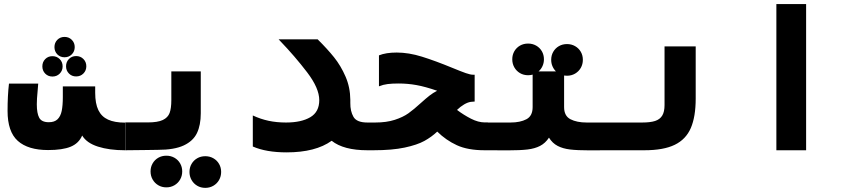

<svg xmlns="http://www.w3.org/2000/svg" viewBox="-20 -745 4240 952"><path d="M17.5 -195Q17.5 -270.5 24.5 -330.5H169.5Q167 -307.5 166.5 -293.5Q162.5 -254 162.5 -228Q162.5 -183 174.5 -161Q186.5 -139 222 -139Q250.5 -139 265.5 -153.8Q280.5 -168.5 286 -195.2Q291.5 -222 291.5 -263.5V-316.5H452V-285Q452 -231 467.8 -198.8Q483.5 -166.5 516 -151.8Q548.5 -137 600 -137V0Q522 0 465.8 -18Q409.5 -36 387.5 -73Q370.5 -34 330.2 -17.5Q290 -1 218.5 -1Q119 -1 68.2 -46.5Q17.5 -92 17.5 -195ZM250 -511.5Q250 -533 264.2 -547.5Q278.5 -562 300 -562Q321.5 -562 336 -547.5Q350.5 -533 350.5 -511.5Q350.5 -490 336 -475.5Q321.5 -461 300 -461Q278.5 -461 264.2 -475.5Q250 -490 250 -511.5ZM190 -416Q190 -437.5 204.2 -452Q218.5 -466.5 240 -466.5Q261.5 -466.5 276 -452Q290.5 -437.5 290.5 -416Q290.5 -394.5 276 -380Q261.5 -365.5 240 -365.5Q218.5 -365.5 204.2 -380Q190 -394.5 190 -416ZM307.5 -416.5Q307.5 -438 321.8 -452.5Q336 -467 357.5 -467Q379 -467 393.5 -452.5Q408 -438 408 -416.5Q408 -395 393.5 -380.5Q379 -366 357.5 -366Q336 -366 321.8 -380.5Q307.5 -395 307.5 -416.5Z M601 -138H712.5Q762 -138 787.2 -150Q812.5 -162 821 -185Q829.5 -208 829.5 -248.5V-391H975.5V-183.5Q975.5 -124.5 956.5 -85Q937.5 -45.5 890.8 -23.8Q844 -2 762.5 -2L693 -1L601 0ZM726.5 105Q726.5 83 736.8 65.2Q747 47.5 764.8 37.2Q782.5 27 805 27Q827 27 845 37.2Q863 47.5 873.2 65.2Q883.5 83 883.5 105Q883.5 127 873.2 145Q863 163 845 173.5Q827 184 805 184Q782.5 184 764.8 173.5Q747 163 736.8 145Q726.5 127 726.5 105ZM919.5 107.5Q919.5 85.5 929.8 67.8Q940 50 957.8 39.8Q975.5 29.5 998 29.5Q1020 29.5 1038 39.8Q1056 50 1066.2 67.8Q1076.5 85.5 1076.5 107.5Q1076.5 129.5 1066.2 147.5Q1056 165.5 1038 176Q1020 186.5 998 186.5Q975.5 186.5 957.8 176Q940 165.5 929.8 147.5Q919.5 129.5 919.5 107.5Z M1233.5 -18.5V-172.5Q1272 -154.5 1312 -146Q1352 -137.5 1398 -137.5Q1474 -137.5 1518.5 -163.8Q1563 -190 1563 -248.5Q1563 -307.5 1502.8 -386.5Q1442.5 -465.5 1368.5 -542.5L1361.5 -550H1555Q1603 -502.5 1636.5 -460.8Q1670 -419 1693.2 -365.5Q1716.5 -312 1717 -250V-248.5V-246.5V-234.5Q1716.5 -194 1732.5 -165.8Q1748.5 -137.5 1801.5 -137.5V0Q1683.5 0 1624.5 -47Q1544.5 10.5 1401 10.5Q1300 10.5 1233.5 -18.5Z M1797.5 -137.5H1840.5Q1896.5 -137.5 1937.2 -150.8Q1978 -164 2005 -183.2Q2032 -202.5 2067 -234.5Q2092 -257 2109.5 -270.8Q2127 -284.5 2147.5 -295Q2088 -315.5 2044.8 -323.2Q2001.5 -331 1956 -331Q1924 -331 1902 -328.2Q1880 -325.5 1859 -317V-470.5Q1893.5 -484.5 1947 -484.5Q2006.5 -484.5 2072.2 -464Q2138 -443.5 2223 -408.5Q2266.5 -390.5 2289.5 -382.5Q2312.5 -374.5 2325 -374.5H2333.5V-241.5Q2325 -241.5 2315 -240Q2299.5 -238 2281.2 -227.2Q2263 -216.5 2246 -200Q2279 -175 2315.2 -156.5Q2351.5 -138 2383.5 -138H2399L2401.5 0H2382.5Q2299.5 0 2245.2 -25Q2191 -50 2148 -92.5Q2120 -66 2084.2 -46.2Q2048.5 -26.5 1986.2 -13.2Q1924 0 1832 0H1797.5Z M2520 -451Q2520 -473 2530.2 -490.8Q2540.5 -508.5 2558.2 -518.8Q2576 -529 2598.5 -529Q2620.5 -529 2638.5 -518.8Q2656.5 -508.5 2666.8 -490.8Q2677 -473 2677 -451Q2677 -433 2670 -417.5Q2663 -402 2650.5 -391H2736.5Q2725.5 -402 2719.2 -416.8Q2713 -431.5 2713 -448.5Q2713 -470.5 2723.2 -488.2Q2733.5 -506 2751.2 -516.2Q2769 -526.5 2791.5 -526.5Q2813.5 -526.5 2831.5 -516.2Q2849.5 -506 2859.8 -488.2Q2870 -470.5 2870 -448.5Q2870 -426.5 2859.8 -408.5Q2849.5 -390.5 2831.5 -380Q2813.5 -369.5 2791.5 -369.5Q2786 -369.5 2777 -370.5V-214Q2777 -170 2808.5 -153.8Q2840 -137.5 2889 -137.5H3001.5V0L2902 0.5Q2842 0.5 2806.5 -3.8Q2771 -8 2745 -21.5Q2719 -35 2702 -62.5Q2684 -35 2657.8 -21.5Q2631.5 -8 2595.5 -3.8Q2559.5 0.5 2499 0.5L2398.5 0V-137.5H2511Q2559.5 -137.5 2590.2 -153.8Q2621 -170 2621 -214V-375Q2610.5 -372 2598.5 -372Q2576 -372 2558.2 -382.5Q2540.5 -393 2530.2 -411Q2520 -429 2520 -451Z M3000 -137.5H3164Q3204.5 -137.5 3228.2 -145.2Q3252 -153 3263.5 -171.8Q3275 -190.5 3275 -224V-515H3429.5V-256.5Q3429.5 -166 3405.2 -110Q3381 -54 3325.5 -27Q3270 0 3175.5 0H3000Z M3977 -725V0H3829.5V-725Z"/></svg>

Font: JuliaMono Black
Style: Italic
Weight: 900
Italic angle: -9°
Monospace: yes
Designer: cormullion
Foundry: corm
Version: Version 0.057; ttfautohint (v1.8.4)